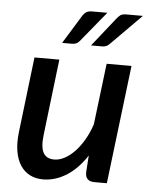

<svg xmlns="http://www.w3.org/2000/svg" viewBox="-53 -772 641 823"><g transform="rotate(5 268.0 -360.0)"><path d="M37 0ZM188 -510 149.5 -186Q142.5 -131.5 155.8 -106.5Q169 -81.5 203.5 -81.5Q224.5 -81.5 247 -93.2Q269.5 -105 290.2 -126.5Q311 -148 329 -178.5Q347 -209 359.5 -246.5L391.5 -510H498.5L437 0H383.5Q344.5 0 344.5 -38L349.5 -111.5Q310.5 -52 262.2 -22.2Q214 7.5 163 7.5Q131 7.5 106 -5.2Q81 -18 65 -42.8Q49 -67.5 43 -103.5Q37 -139.5 42.5 -186L81 -510ZM375.5 -728 269.5 -598.5Q261.5 -589 253.8 -585.8Q246 -582.5 234.5 -582.5H193.5L268 -703.5Q275.5 -716 284.8 -722Q294 -728 311 -728ZM528.5 -728 400 -598.5Q391.5 -589.5 384 -586Q376.5 -582.5 365 -582.5H318L414 -703.5Q423 -715.5 431.5 -721.8Q440 -728 457 -728Z"/></g></svg>

Font: Lato Semibold
Style: Italic
Weight: 600
Italic angle: -7°
Designer: Lukasz Dziedzic
Foundry: tyPoland Lukasz Dziedzic
Version: Version 2.006; 2014-01-15